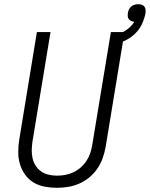

<svg xmlns="http://www.w3.org/2000/svg" viewBox="-20 -888 715 916"><path d="M252 8Q222 8 193 2.5Q164 -3 140 -17.5Q116 -32 99.5 -55Q83 -78 75 -105.5Q67 -133 67 -163Q67 -193 72 -223L156 -735H221L135 -213Q132 -193 131.5 -172.5Q131 -152 135.5 -132.5Q140 -113 150.5 -97Q161 -81 176.5 -70Q192 -59 212 -54.5Q232 -50 252 -50Q272 -50 291.5 -53.5Q311 -57 330 -66Q349 -75 365 -89Q381 -103 392.5 -120.5Q404 -138 410.5 -157.5Q417 -177 420 -196L509 -735H574L484 -187Q479 -160 470 -134Q461 -108 445 -84.5Q429 -61 407 -42.5Q385 -24 359 -12.5Q333 -1 305.5 3.5Q278 8 252 8ZM532 -677 520 -717Q534 -721 548.5 -726.5Q563 -732 576.5 -740.5Q590 -749 601.5 -760Q613 -771 621 -784Q613 -785 606 -788Q599 -791 594.5 -797Q590 -803 589.5 -810.5Q589 -818 590 -826Q591 -834 595 -842.5Q599 -851 606 -857Q613 -863 622 -865.5Q631 -868 639 -868Q648 -868 656 -865.5Q664 -863 669 -856.5Q674 -850 674.5 -841.5Q675 -833 674 -824Q669 -799 657.5 -774Q646 -749 626.5 -729.5Q607 -710 583 -697.5Q559 -685 532 -677Z"/></svg>

Font: Iosevka Light Extended Oblique
Style: Regular
Weight: 300
Width: 7
Italic angle: -9°
Monospace: yes
Designer: Belleve Invis
Foundry: Belleve Invis
Version: Version 32.5.0; ttfautohint (v1.8.4)